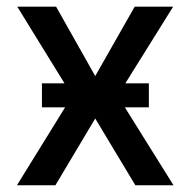

<svg xmlns="http://www.w3.org/2000/svg" viewBox="-20 -550 565 570"><path d="M262.7 -324.2 379.9 -530.3H494.1L352.1 -302.7H421.9V-231.4H350.6L495.1 0H381.8L262.7 -198.2L144.5 0H30.3L173.3 -231.4H104.5V-302.7H171.4L31.2 -530.3H146.5Z"/></svg>

Font: Pretendard GOV Medium
Style: Regular
Weight: 500
Designer: Base glyphs from Inter by Rasmus Andersson; Hangeul glyphs from Noto Sans CJK(Source Han Sans) by Jang Soo-young and Kan
Foundry: Kil Hyung-jin
Version: Version 1.309